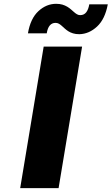

<svg xmlns="http://www.w3.org/2000/svg" viewBox="-20 -967 574 987"><path d="M83.8 0 204.5 -727.3H402L281.2 0ZM177.6 -909.8Q218.4 -947.4 268.5 -947.4Q286.9 -947.4 301 -943.2Q315 -938.9 325.8 -932.4Q336.6 -925.8 345.2 -918.3Q353.7 -910.9 361.2 -904.3Q368.6 -897.7 376.1 -893.5Q383.5 -889.2 392 -889.2Q412.3 -889.2 423.5 -904.1Q434.7 -919 438.9 -944.6H534.1Q519.9 -868.6 479 -830.6Q437.9 -792.3 387.8 -791.2Q369.3 -791.2 355.5 -795.5Q341.6 -799.7 331.3 -806.3Q321 -812.9 312.9 -820.3Q304.7 -827.8 297.4 -834.3Q290.1 -840.9 282.5 -845.2Q274.9 -849.4 265.6 -849.4Q228.7 -849.4 220.2 -795.5H123.6Q136.4 -871.8 177.6 -909.8Z"/></svg>

Font: Inter P Black
Style: Italic
Weight: 900
Italic angle: -9.40001°
Designer: Rasmus Andersson
Foundry: rsms
Version: Version 3.018;git-588b23468